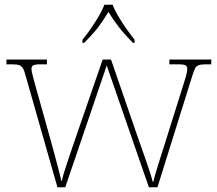

<svg xmlns="http://www.w3.org/2000/svg" viewBox="-20 -786 910 806"><path d="M89 -463Q83 -487 77 -498Q71 -509 61 -512.5Q51 -516 30 -516H7V-536H177V-516H150Q125 -516 118.5 -511Q112 -506 112 -496Q112 -488 118.5 -464Q125 -440 129 -425L192 -200Q199 -176 208 -141.5Q217 -107 225.5 -75.5Q234 -44 237 -27H240Q243 -44 253.5 -77Q264 -110 276.5 -146Q289 -182 297 -206L411 -536H446L554 -223Q560 -205 570 -177Q580 -149 590.5 -119Q601 -89 609.5 -63Q618 -37 621 -23H624Q629 -48 644.5 -96Q660 -144 679 -205L749 -428Q756 -449 761 -467Q766 -485 766 -496Q766 -506 760 -511Q754 -516 728 -516H691V-536H867V-516H845Q825 -516 814.5 -512.5Q804 -509 799 -499Q794 -489 787 -467L641 0H605L428 -511L254 0H221ZM326 -619Q342 -638 360 -664Q378 -690 394 -717Q410 -744 418 -766H453Q461 -744 477 -717Q493 -690 511.5 -664Q530 -638 545 -619V-606H538Q501 -644 479.5 -671.5Q458 -699 435 -736Q413 -699 392 -671.5Q371 -644 333 -606H326Z"/></svg>

Font: Noto Serif Myanmar Thin
Style: Regular
Weight: 100
Designer: Ben Mitchell and the Monotype Design Team
Foundry: Monotype Imaging Inc.
Version: Version 2.106; ttfautohint (v1.8.4.7-5d5b)